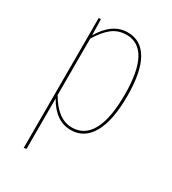

<svg xmlns="http://www.w3.org/2000/svg" viewBox="-177 -623 817 911"><g transform="rotate(30 231.5 -167.0)"><path d="M401 -264Q401 -131 361.5 -61Q322 9 248 9Q165 9 112 -85V191L98 194V-518H110L112 -431Q169 -528 253 -528Q325 -528 363 -462Q401 -396 401 -264ZM387 -264Q387 -515 253 -515Q208 -515 175 -489Q142 -463 112 -413V-104Q169 -4 247 -4Q316 -4 351.5 -69.5Q387 -135 387 -264Z"/></g></svg>

Font: Fira Sans Compressed Hair
Style: Regular
Weight: 100
Width: 1
Designer: bBox Type GmbH & Carrois Corporate GbR & Edenspiekermann AG
Foundry: bBox Type GmbH & Carrois Corporate GbR & Edenspiekermann AG
Version: Version 4.301